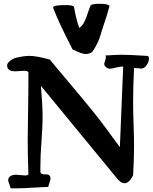

<svg xmlns="http://www.w3.org/2000/svg" viewBox="-20 -1025 814 1019"><path d="M373 -987.3Q382.8 -927.7 400.4 -877Q423.8 -889.6 440.9 -940.9Q458 -992.2 460 -995.1Q465.8 -1004.9 507.8 -1004.9Q560.5 -1004.9 560.5 -991.2V-990.2Q550.8 -952.1 532.2 -898.4Q526.4 -881.8 519.5 -858.9Q512.7 -835.9 508.3 -823.2Q503.9 -810.5 494.1 -790.5Q484.4 -770.5 468.8 -748Q452.1 -738.3 434.6 -738.3Q414.1 -738.3 365.2 -762.7Q291 -906.2 261.7 -984.4V-985.4Q261.7 -998 328.1 -998Q372.1 -998 373 -987.3ZM633.8 -671.9Q616.2 -671.9 593.8 -666Q571.3 -660.2 564.5 -660.2Q550.8 -660.2 539.1 -671.9Q533.2 -677.7 533.2 -685.5Q533.2 -690.4 537.6 -702.1Q542 -713.9 542 -719.7Q542 -724.6 539.1 -730.5Q599.6 -734.4 625 -734.4Q666 -734.4 758.8 -728.5Q770.5 -728.5 770.5 -714.8Q770.5 -690.4 750 -669.9Q740.2 -661.1 730.5 -661.1Q727.5 -661.1 714.8 -662.6Q702.1 -664.1 691.4 -664.1Q686.5 -567.4 686.5 -481.4Q686.5 -433.6 689 -362.8Q691.4 -292 691.4 -252Q691.4 -176.8 686.5 -94.7Q685.5 -93.8 680.2 -84Q674.8 -74.2 670.9 -69.3Q667 -64.5 659.7 -59.1Q652.3 -53.7 644.5 -52.7H640.6Q619.1 -52.7 594.7 -85.9L197.3 -569.3Q206.1 -463.9 206.1 -403.3Q206.1 -355.5 200.2 -276.4Q194.3 -197.3 194.3 -138.7V-111.3Q198.2 -99.6 215.8 -99.6H225.6Q239.3 -99.6 244.1 -91.8Q248 -85 248 -77.1Q248 -70.3 242.7 -55.7Q237.3 -41 236.3 -33.2Q202.1 -32.2 151.4 -28.8Q100.6 -25.4 65.4 -25.4H36.1Q35.2 -33.2 29.3 -47.9Q23.4 -62.5 23.4 -69.3Q23.4 -76.2 27.3 -83Q38.1 -97.7 64.5 -97.7Q73.2 -97.7 89.8 -95.7Q106.4 -93.8 113.3 -93.8Q125 -93.8 130.9 -99.6Q127 -202.1 127 -279.3Q127 -316.4 128.9 -425.8Q130.9 -535.2 130.9 -641.6Q126 -649.4 107.4 -649.4Q100.6 -649.4 84.5 -647.9Q68.4 -646.5 60.5 -646.5Q26.4 -646.5 19.5 -667Q17.6 -672.9 17.6 -675.8Q17.6 -698.2 58.6 -716.8Q105.5 -728.5 136.7 -728.5Q172.9 -728.5 244.1 -709Q287.1 -657.2 339.4 -595.2Q391.6 -533.2 413.1 -507.3Q434.6 -481.4 468.8 -439.5Q502.9 -397.5 535.2 -354Q567.4 -310.5 616.2 -244.1Z"/></svg>

Font: LPEducational
Style: Medium
Weight: 500
Designer: Based on Essays1743, by John Stracke, which says:

Based on the typeface in a 1743 English translation of the essays of 
Version: Version 001.204